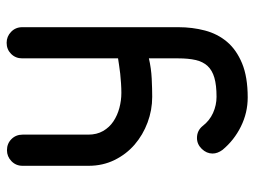

<svg xmlns="http://www.w3.org/2000/svg" viewBox="-114 -655 767 579"><g transform="rotate(-90 269.5 -365.5)"><path d="M477 -211Q477 -169 467 -131Q457 -93 433 -64.5Q409 -36 368 -19Q327 -2 265 -2Q219 -2 177.5 -22.5Q136 -43 107 -78Q96 -93 96 -108Q96 -126 110 -140.5Q124 -155 143 -155Q165 -155 179 -138Q195 -117 218.5 -106.5Q242 -96 267 -96Q302 -96 324.5 -102.5Q347 -109 360 -123Q373 -137 378 -159Q383 -181 383 -211V-300Q353 -293 322 -291.5Q291 -290 267 -290Q227 -290 189.5 -304Q152 -318 123 -343Q94 -368 76.5 -403.5Q59 -439 59 -482V-681Q59 -701 73 -714.5Q87 -728 106 -728Q126 -728 139.5 -714.5Q153 -701 153 -681V-483Q153 -457 164 -438Q175 -419 193 -407Q211 -395 233.5 -389Q256 -383 279 -383Q292 -383 307.5 -384Q323 -385 337 -386.5Q351 -388 363 -390Q375 -392 383 -393V-682Q383 -702 396.5 -715.5Q410 -729 430 -729Q449 -729 463 -715.5Q477 -702 477 -682Z"/></g></svg>

Font: VDS
Style: Regular
Weight: 400
Designer: artmaker
Foundry: artmaker
Version: Version 1.000 2009 initial release